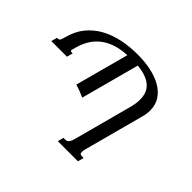

<svg xmlns="http://www.w3.org/2000/svg" viewBox="-196 -955 1184 1184"><g transform="rotate(45 395.5 -363.5)"><path d="M96.7 -486.3Q89.8 -463.9 88.4 -456.1Q88.4 -447.3 104 -447.3H108.9L98.1 -408.2H-38.1L-27.3 -447.3H-22.5Q-12.2 -447.3 -7.3 -451.7Q-2.4 -456.1 7.8 -492.7Q24.4 -554.2 60.8 -598.4Q97.2 -642.6 148.4 -671.1Q199.7 -699.7 263.4 -713.1Q327.1 -726.6 398.4 -726.6Q459.5 -726.6 513.7 -715.1Q567.9 -703.6 608.4 -680.2Q648.9 -656.7 672.4 -621.1Q695.8 -585.4 695.8 -536.6Q695.8 -522.5 693.8 -507.6Q691.9 -492.7 687.5 -477.1L582.5 -85Q578.1 -67.4 578.1 -58.1Q578.1 -46.9 583.3 -43Q588.4 -39.1 598.1 -39.1H612.3L602.1 0H426.8L437 -39.1H451.7Q458.5 -39.1 464.1 -41Q469.7 -43 474.6 -48.1Q479.5 -53.2 483.6 -62Q487.8 -70.8 491.7 -85L593.8 -466.3Q599.1 -486.3 601.8 -504.6Q604.5 -522.9 604.5 -540Q604.5 -568.8 595.7 -592.8Q586.9 -616.7 567.6 -634.3Q548.3 -651.9 518.3 -663.1Q488.3 -674.3 445.8 -678.2L343.3 -296.4Q303.7 -314.9 260.7 -327.6L355 -678.2Q296.9 -675.3 253.4 -660.2Q210 -645 179 -619.9Q147.9 -594.7 127.7 -560.8Q107.4 -526.9 96.7 -486.3Z"/></g></svg>

Font: Arian AMU Serif
Style: Italic
Weight: 400
Italic angle: -15°
Designer: Ruben Hakobyan (Tarumian)
Foundry: Ruben Hakobyan (Tarumian)
Version: Version 1.002